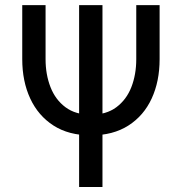

<svg xmlns="http://www.w3.org/2000/svg" viewBox="-20 -743 723 763"><path d="M294.4 0H387.2V-722.7H294.4ZM161.1 -722.7H68.4V-507.8Q68.4 -419.9 100.1 -351.6Q131.8 -283.2 192.6 -244.1Q253.4 -205.1 341.3 -205.1Q429.2 -205.1 490.2 -244.1Q551.3 -283.2 582.8 -351.6Q614.3 -419.9 614.3 -507.8V-722.7H521.5V-507.8Q521.5 -446.8 502 -396.7Q482.4 -346.7 442.4 -316.9Q402.3 -287.1 341.3 -287.1Q280.3 -287.1 240.2 -316.9Q200.2 -346.7 180.7 -396.7Q161.1 -446.8 161.1 -507.8Z"/></svg>

Font: Giphurs
Style: Regular
Weight: 400
Version: Version 2.010